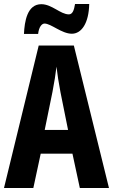

<svg xmlns="http://www.w3.org/2000/svg" viewBox="-20 -942 566 962"><path d="M100 -772H171C175 -808 190 -824 203 -824C236 -824 289 -773 340 -773C388 -773 425 -825 427 -922H356C351 -890 343 -870 325 -870C283 -870 240 -921 187 -921C116 -921 103 -834 100 -772ZM380 0H526L350 -714H174L0 0H147L184 -172H343ZM283 -480 321 -291H204L243 -482C252 -528 259 -573 263 -608C267 -572 274 -527 283 -480Z"/></svg>

Font: Noto Sans Myanmar UI ExtraCondensed
Style: Bold
Weight: 700
Width: 2
Designer: Monotype Design Team
Foundry: Monotype Imaging Inc.
Version: Version 2.103